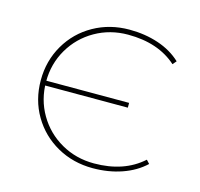

<svg xmlns="http://www.w3.org/2000/svg" viewBox="-82 -608 727 699"><g transform="rotate(15 281.0 -259.0)"><path d="M59 -259Q59 -332 94 -392Q129 -452 189.5 -486Q250 -520 324 -520Q383 -520 433.5 -503Q484 -486 519 -453L507 -439Q438 -501 324 -501Q256 -501 200 -469Q144 -437 111.5 -381.5Q79 -326 79 -259Q79 -191 111.5 -135.5Q144 -80 200 -48Q256 -16 324 -16Q437 -16 507 -79L519 -66Q484 -33 433.5 -15.5Q383 2 324 2Q250 2 189.5 -32Q129 -66 94 -125.5Q59 -185 59 -259ZM72 -262H391V-244H72Z"/></g></svg>

Font: iiserrat Thin
Style: Regular
Weight: 100
Designer: Akira Ohta
Foundry: Akira Ohta
Version: Version 1.200;Glyphs 3.3.1 (3343)